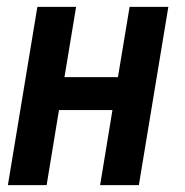

<svg xmlns="http://www.w3.org/2000/svg" viewBox="-20 -540 540 560"><path d="M3 0 89 -520H202L168 -315H324L358 -520H471L385 0H272L308 -219H152L116 0Z"/></svg>

Font: Iosevka Curly
Style: Bold Italic
Weight: 700
Italic angle: -9°
Monospace: yes
Designer: Belleve Invis
Foundry: Belleve Invis
Version: Version 22.1.2; ttfautohint (v1.8.4)